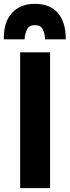

<svg xmlns="http://www.w3.org/2000/svg" viewBox="-38 -973 363 1001"><path d="M67 8H223V-700H67ZM144 -953Q68 -953 24 -905Q-20 -857 -18 -768H90Q92 -798 103 -820Q114 -842 144 -842Q174 -842 185 -820Q196 -798 197 -768H305Q305 -858 263.5 -905.5Q222 -953 144 -953Z"/></svg>

Font: Repo Bold
Style: Bold
Weight: 700
Designer: Stefan Peev
Foundry: Context Ltd
Version: Version 1.502